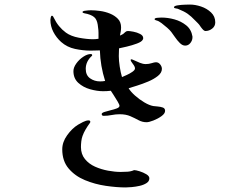

<svg xmlns="http://www.w3.org/2000/svg" viewBox="-20 -790 1040 842"><path d="M635 -8Q635 5 622.5 13Q610 21 592.5 25Q575 29 557.5 30.5Q540 32 531 32Q492 32 444 25Q396 18 352.5 0Q309 -18 281 -51Q253 -84 253 -135Q253 -167 274.5 -197Q296 -227 322 -243Q330 -248 344 -255Q358 -262 368 -262Q376 -262 376 -256Q376 -252 373 -249Q364 -237 355.5 -222.5Q347 -208 342 -194Q338 -183 336.5 -170Q335 -157 335 -145Q335 -114 352.5 -92.5Q370 -71 397 -59Q424 -47 454 -41.5Q484 -36 509 -36Q523 -36 539 -37Q555 -38 568 -44Q576 -44 592 -39Q608 -34 621.5 -26Q635 -18 635 -8ZM704 -304Q704 -292 688 -280.5Q672 -269 652.5 -261.5Q633 -254 623 -254Q604 -254 587.5 -263Q571 -272 551.5 -280.5Q532 -289 505 -289Q487 -289 469.5 -285.5Q452 -282 435 -282Q426 -282 426 -290Q426 -295 438 -299Q450 -303 465 -306.5Q480 -310 492 -314.5Q504 -319 504 -326Q504 -331 496 -344.5Q488 -358 479 -372Q470 -386 466 -392Q458 -391 449.5 -390.5Q441 -390 432 -390Q406 -390 375.5 -398.5Q345 -407 323.5 -426.5Q302 -446 302 -478Q302 -494 314.5 -511.5Q327 -529 345 -541Q363 -553 378 -553Q384 -553 384 -549Q384 -548 384 -547.5Q384 -547 384 -546Q356 -521 356 -488Q356 -460 375 -446.5Q394 -433 419 -433Q424 -433 430 -433.5Q436 -434 441 -435Q420 -501 418 -569Q408 -569 398 -568.5Q388 -568 377 -568Q344 -568 309 -575.5Q274 -583 248 -606Q227 -625 214 -650Q201 -675 201 -703Q201 -706 202.5 -713.5Q204 -721 208 -721Q211 -721 213 -717.5Q215 -714 216 -712Q235 -672 269 -647Q291 -631 326 -624.5Q361 -618 388 -618Q394 -618 400 -618.5Q406 -619 412 -620Q412 -633 412 -645.5Q412 -658 410 -670Q408 -696 398.5 -709Q389 -722 363 -729Q360 -730 351 -731.5Q342 -733 342 -737Q342 -741 350 -742.5Q358 -744 367 -744.5Q376 -745 379 -745Q396 -745 418.5 -742Q441 -739 462 -730.5Q483 -722 497 -707.5Q511 -693 511 -670Q511 -661 509.5 -652Q508 -643 506 -634Q510 -636 513.5 -637.5Q517 -639 520 -641Q525 -645 529.5 -649.5Q534 -654 541 -654Q549 -654 565 -651Q581 -648 594.5 -641Q608 -634 608 -623Q608 -618 606 -616Q602 -607 580.5 -599Q559 -591 535.5 -585.5Q512 -580 502 -578Q502 -570 501.5 -561.5Q501 -553 501 -544Q501 -524 505 -498Q509 -472 515 -452Q522 -455 535.5 -461Q549 -467 560.5 -475Q572 -483 572 -490Q572 -498 562.5 -510Q553 -522 553 -527Q553 -530 556 -530Q559 -530 569.5 -525Q580 -520 593.5 -514.5Q607 -509 619 -509Q633 -509 645 -513Q657 -517 664 -517Q675 -517 682.5 -507.5Q690 -498 690 -488Q690 -471 672.5 -457Q655 -443 630 -432.5Q605 -422 581 -414.5Q557 -407 544 -403Q553 -388 572 -371Q591 -354 613 -341Q635 -328 652 -325Q659 -324 671.5 -323Q684 -322 694 -318.5Q704 -315 704 -304ZM824 -626Q824 -613 815 -601.5Q806 -590 792 -590Q780 -590 768.5 -601.5Q757 -613 747.5 -627Q738 -641 731 -650Q725 -658 713 -668.5Q701 -679 688.5 -688.5Q676 -698 667 -700Q665 -701 661.5 -702Q658 -703 658 -706Q658 -711 671 -712Q684 -713 688 -713Q716 -713 745 -705Q774 -697 796.5 -679Q819 -661 824 -630Q824 -629 824 -628Q824 -627 824 -626ZM924 -692Q924 -675 910.5 -664.5Q897 -654 881 -654Q875 -654 867 -663.5Q859 -673 857 -677Q853 -683 847.5 -688.5Q842 -694 837 -699Q818 -719 803 -729.5Q788 -740 763 -750Q760 -752 751.5 -753Q743 -754 743 -758Q743 -764 758.5 -766.5Q774 -769 791.5 -769.5Q809 -770 813 -770Q836 -770 861.5 -761.5Q887 -753 905.5 -735.5Q924 -718 924 -692Z"/></svg>

Font: Kaisei HarunoUmi Medium
Style: Regular
Weight: 500
Designer: Font-Kai, 金井和夫
Foundry: KAZUO KANAI
Version: Version 5.003